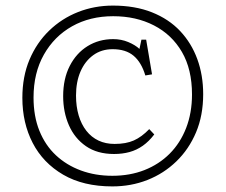

<svg xmlns="http://www.w3.org/2000/svg" viewBox="-20 -655 807 687"><path d="M382 12Q278 12 206 -30Q134 -72 97 -143.5Q60 -215 60 -305Q60 -381 85.5 -441.5Q111 -502 156 -545.5Q201 -589 259.5 -612Q318 -635 384 -635Q463 -635 523.5 -611Q584 -587 624.5 -544Q665 -501 686 -443.5Q707 -386 707 -318Q707 -242 681.5 -181.5Q656 -121 611 -77.5Q566 -34 507.5 -11Q449 12 382 12ZM382 -26Q445 -26 497 -46.5Q549 -67 587 -105Q625 -143 646 -197Q667 -251 667 -317Q667 -407 631 -469Q595 -531 531 -564Q467 -597 385 -597Q302 -597 238 -561Q174 -525 137 -459.5Q100 -394 100 -306Q100 -239 121 -187Q142 -135 180 -99.5Q218 -64 269.5 -45Q321 -26 382 -26ZM388 -104Q328 -104 287.5 -132Q247 -160 226.5 -207Q206 -254 206 -311Q206 -373 229.5 -419Q253 -465 293.5 -490Q334 -515 385 -515Q414 -515 439 -504.5Q464 -494 479 -480L486 -513H503L524 -389L500 -385Q486 -432 458 -455.5Q430 -479 383 -479Q343 -479 313.5 -457.5Q284 -436 268 -399Q252 -362 252 -313Q252 -274 261.5 -242Q271 -210 289 -187Q307 -164 332.5 -152Q358 -140 390 -140Q431 -140 459 -152.5Q487 -165 514 -193L532 -174Q513 -149 491 -133.5Q469 -118 443.5 -111Q418 -104 388 -104Z"/></svg>

Font: Literata 18pt ExtraLight
Style: Regular
Weight: 250
Designer: Latin by Veronika Burian and Jose Scaglione. Greek by Irene Vlachou. Cyrillic by Vera Evstafieva.
Foundry: TypeTogether
Version: Version 3.103;gftools[0.9.29]